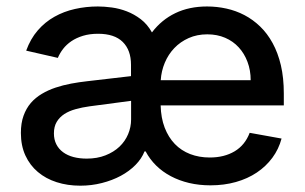

<svg xmlns="http://www.w3.org/2000/svg" viewBox="-20 -573 961 605"><path d="M643.1 11Q607.6 11 576 3.6Q544.4 -3.9 518.3 -17.8Q492.2 -31.6 472.1 -51.3Q452.1 -71 438.9 -95.9H435.4Q426.5 -73.2 407 -53.3Q387.4 -33.4 360.6 -19Q333.8 -4.6 301.1 3.7Q268.5 12.1 233 12.1Q192.8 12.1 158.6 1.1Q124.3 -9.9 99.3 -31.1Q74.2 -52.2 60 -83.1Q45.8 -114 45.8 -154.1Q45.8 -185 54.2 -208.3Q62.5 -231.5 77.2 -248.6Q92 -265.6 111.9 -277.3Q131.7 -289.1 155 -296.9Q178.3 -304.7 203.8 -309.5Q229.4 -314.3 255 -317.1L392.8 -333.1V-369Q392.8 -415.1 366.7 -440.9Q340.6 -466.6 289.1 -466.6Q262.4 -466.6 241.5 -460.2Q220.5 -453.8 204.9 -443.2Q189.3 -432.5 178.8 -418.9Q168.3 -405.2 162.3 -390.6L62.5 -413.4Q76 -450.6 98.9 -477.1Q121.8 -503.6 151.5 -520.2Q181.1 -536.9 216.1 -544.7Q251.1 -552.6 288.4 -552.6Q308.6 -552.6 332.4 -549.4Q356.2 -546.2 379.4 -537.3Q402.7 -528.4 423.7 -512.4Q444.6 -496.4 458.8 -470.9Q489 -510.7 532.5 -531.6Q576 -552.6 632.5 -552.6Q663.4 -552.6 693.4 -546Q723.4 -539.4 750.2 -525.4Q777 -511.4 799.7 -489.5Q822.4 -467.7 839.1 -437.1Q855.8 -406.6 865.1 -367.2Q874.3 -327.8 874.3 -278.4V-240.8H486.2Q487.2 -201.3 498.9 -170.8Q510.7 -140.3 530.9 -119.3Q551.1 -98.4 579.2 -87.5Q607.2 -76.7 641 -76.7Q686.4 -76.7 719.3 -96.2Q752.1 -115.8 766.7 -154.5L867.2 -136.4Q858.3 -103 838.2 -75.8Q818.2 -48.7 789.2 -29.3Q760.3 -9.9 723.4 0.5Q686.4 11 643.1 11ZM769.9 -320.3Q769.9 -351.6 759.9 -378Q750 -404.5 732.2 -423.8Q714.5 -443.2 689.3 -454Q664.1 -464.8 633.2 -464.8Q600.9 -464.8 574.6 -453.1Q548.3 -441.4 529.3 -421.5Q510.3 -401.6 499.3 -375.4Q488.3 -349.1 486.5 -320.3ZM253.2 -73.2Q286.2 -73.2 312.3 -83.5Q338.4 -93.8 356.4 -110.8Q374.3 -127.8 383.7 -150.2Q393.1 -172.6 393.1 -196.7V-255.3L261.7 -237.9Q238.6 -234.7 218.2 -229Q197.8 -223.4 182.7 -213.6Q167.6 -203.8 158.7 -188.9Q149.9 -174 149.9 -152.7Q149.9 -133.2 157.5 -118.3Q165.1 -103.3 179 -93.2Q192.8 -83.1 211.8 -78.1Q230.8 -73.2 253.2 -73.2Z"/></svg>

Font: Linik Sans Medium
Style: Regular
Weight: 500
Designer: Rasmus Andersson (font), Cristiano Sobral (main changes)
Foundry: rsms
Version: Version 3.018;June 1, 2022;FontCreator 14.0.0.2814 64-bit; t